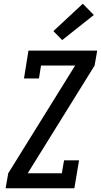

<svg xmlns="http://www.w3.org/2000/svg" viewBox="-20 -1005 540 1025"><path d="M10 0 24 -80 381 -655H199L188 -586H108L132 -735H499L485 -655L128 -80H310L322 -149H402L377 0ZM312 -791 265 -839 422 -985 481 -925Z"/></svg>

Font: Iosevka Slab Medium
Style: Italic
Weight: 500
Italic angle: -9°
Monospace: yes
Designer: Belleve Invis
Foundry: Belleve Invis
Version: Version 11.1.0; ttfautohint (v1.8.3)